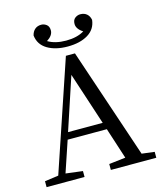

<svg xmlns="http://www.w3.org/2000/svg" viewBox="-127 -971 902 1065"><g transform="rotate(-15 324.0 -439.0)"><path d="M7 0V-34L86 -45L299 -676H351L564 -43L637 -34V0H376V-34L471 -45L413 -224H188L128 -46L225 -34V0ZM201 -264H400L301 -566ZM323 -723Q253 -723 207 -750.5Q161 -778 155 -831Q160 -853 174.5 -865.5Q189 -878 211 -878Q227 -878 241 -867.5Q255 -857 255 -834Q255 -805 219 -782Q260 -757 323 -757Q386 -757 427 -782Q391 -805 391 -834Q391 -857 405 -867.5Q419 -878 435 -878Q458 -878 472.5 -865.5Q487 -853 491 -831Q485 -778 439.5 -750.5Q394 -723 323 -723Z"/></g></svg>

Font: Source Serif 4 Subhead
Style: Regular
Weight: 400
Designer: Frank Grießhammer
Foundry: Adobe Systems Incorporated
Version: Version 4.004;hotconv 1.0.117;makeotfexe 2.5.65602